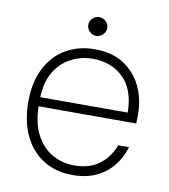

<svg xmlns="http://www.w3.org/2000/svg" viewBox="-76 -711 696 789"><g transform="rotate(10 272.0 -317.0)"><path d="M278 12Q208 12 156 -21Q104 -54 76 -113.5Q48 -173 48 -254Q48 -335 77.5 -393Q107 -451 159.5 -482Q212 -513 280 -513Q354 -513 403 -480.5Q452 -448 476.5 -395.5Q501 -343 501 -281Q501 -272 501 -263Q501 -254 500 -242H80V-280H458Q457 -376 407 -424.5Q357 -473 279 -473Q231 -473 188.5 -451Q146 -429 119.5 -384Q93 -339 93 -268V-250Q93 -174 119 -124.5Q145 -75 187 -51.5Q229 -28 278 -28Q341 -28 382 -58Q423 -88 443 -141H488Q475 -97 447 -62Q419 -27 377 -7.5Q335 12 278 12ZM275 -568Q260 -568 248 -579.5Q236 -591 236 -607Q236 -623 247.5 -634.5Q259 -646 275 -646Q292 -646 303.5 -634.5Q315 -623 315 -607Q315 -591 303 -579.5Q291 -568 275 -568Z"/></g></svg>

Font: DM Sans 17pt ExtraLight
Style: Regular
Weight: 250
Version: Version 4.004;gftools[0.9.30]